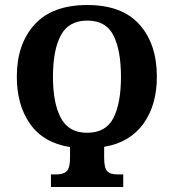

<svg xmlns="http://www.w3.org/2000/svg" viewBox="-20 -745 693 765"><path d="M183 0V-50H204Q233 -50 246 -63Q259 -76 259 -116V-159Q153 -176 100 -251Q47 -326 47 -440Q47 -569 117.5 -647Q188 -725 328 -725Q466 -725 535.5 -647.5Q605 -570 605 -439Q605 -326 551 -251.5Q497 -177 395 -160V-116Q395 -76 407 -63Q419 -50 449 -50H471V0ZM327 -216Q402 -216 432 -275Q462 -334 462 -439Q462 -545 432 -604Q402 -663 328 -663Q254 -663 222.5 -604.5Q191 -546 191 -439Q191 -334 222.5 -275Q254 -216 327 -216Z"/></svg>

Font: Noto Serif ExtraCondensed
Style: Bold
Weight: 700
Width: 2
Designer: Monotype Design Team
Foundry: Monotype Imaging Inc.
Version: Version 2.014; ttfautohint (v1.8.4.7-5d5b)